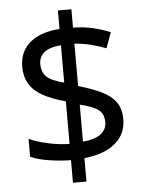

<svg xmlns="http://www.w3.org/2000/svg" viewBox="-56 -804 684 907"><g transform="rotate(-5 286.0 -350.5)"><path d="M253 -49Q198 -50 146 -58.5Q94 -67 62 -82V-167Q96 -151 149 -139Q202 -127 253 -126V-328Q187 -346 145 -369.5Q103 -393 82.5 -427Q62 -461 62 -508Q62 -582 113.5 -624Q165 -666 253 -671V-759H317V-672Q370 -671 413.5 -660.5Q457 -650 493 -635L466 -561Q434 -574 395.5 -583.5Q357 -593 317 -596V-395Q383 -376 427 -354.5Q471 -333 493.5 -301.5Q516 -270 516 -220Q516 -150 464 -106.5Q412 -63 317 -53V58H253ZM317 -131Q376 -137 403 -158.5Q430 -180 430 -214Q430 -252 406 -271.5Q382 -291 317 -307ZM253 -594Q199 -590 173.5 -569Q148 -548 148 -515Q148 -475 170.5 -453.5Q193 -432 253 -417Z"/></g></svg>

Font: Noto Sans Lisu
Style: Regular
Weight: 400
Designer: Monotype Design Team. David Williams.
Foundry: Monotype Imaging Inc.
Version: Version 2.102